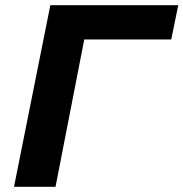

<svg xmlns="http://www.w3.org/2000/svg" viewBox="-20 -720 707 740"><path d="M34 0 174 -700H667L640 -568H268L312 -605L194 0Z"/></svg>

Font: MOST Montserrat
Style: Bold Italic
Weight: 700
Italic angle: -11.3°
Designer: Julieta Ulanovsky
Foundry: Julieta Ulanovsky
Version: Version 8.000;March 11, 2024;FontCreator 15.0.0.2926 64-bit